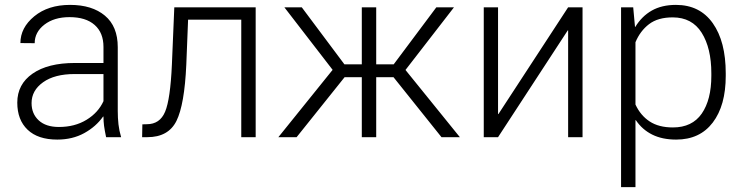

<svg xmlns="http://www.w3.org/2000/svg" viewBox="-20 -558 3026 781"><path d="M411.6 0Q405.8 -27.3 403.3 -45.9Q400.9 -64.5 400.9 -83.5L399.4 -84Q370.6 -43 322.8 -16.6Q274.9 9.8 212.9 9.8Q134.3 9.8 92.3 -30.3Q50.3 -70.3 50.3 -140.6Q50.3 -215.3 112.5 -258.5Q174.8 -301.8 284.2 -301.8H400.9V-367.2Q400.9 -424.8 365 -456.5Q329.1 -488.3 262.7 -488.3Q200.2 -488.3 160.6 -457.8Q121.1 -427.2 121.1 -382.3L63 -382.8Q63 -445.3 119.4 -491.7Q175.8 -538.1 265.1 -538.1Q354.5 -538.1 406.7 -494.4Q459 -450.7 459 -366.2V-106.4Q459 -78.1 461.9 -52.2Q464.8 -26.4 472.7 0ZM219.7 -41.5Q284.2 -41.5 331.8 -70.6Q379.4 -99.6 400.9 -146.5V-256.8H283.2Q202.1 -256.8 155.3 -223.4Q108.4 -189.9 108.4 -138.7Q108.4 -95.2 137.5 -68.4Q166.5 -41.5 219.7 -41.5Z M1020 -528.3V0H961.4V-478H745.1L737.8 -294.9Q730.5 -132.3 697.8 -66.2Q665 0 579.1 0H558.1L559.1 -52.2L577.1 -52.7Q630.4 -52.7 651.6 -103.5Q672.9 -154.3 679.2 -294.9L689 -528.3Z M1580.6 -244.1H1510.3V0H1451.7V-244.1H1381.8L1186.5 0H1112.3L1333 -273.9L1136.7 -528.3H1207.5L1380.9 -296.4H1451.7V-528.3H1510.3V-296.4H1581.5L1754.9 -528.3H1826.7L1629.4 -273.4L1850.6 0H1775.9Z M2291 -528.3H2349.6V0H2291V-434.1L2289.6 -434.6L2005.9 0H1947.8V-528.3H2005.9V-94.2L2007.3 -93.8Z M2932.1 -249.5Q2932.1 -128.9 2879.4 -59.6Q2826.7 9.8 2730.5 9.8Q2673.8 9.8 2633.1 -10.5Q2592.3 -30.8 2566.4 -69.3L2564.9 -68.8V203.1H2506.3V-528.3H2555.7L2563 -448.7L2564 -448.2Q2590.3 -491.7 2631.1 -514.9Q2671.9 -538.1 2729.5 -538.1Q2826.7 -538.1 2879.4 -463.6Q2932.1 -389.2 2932.1 -259.8ZM2873.5 -259.8Q2873.5 -362.3 2834.2 -424.8Q2794.9 -487.3 2716.3 -487.3Q2656.2 -487.3 2620.1 -459.7Q2584 -432.1 2564.9 -386.2V-132.8Q2585.4 -88.4 2622.6 -64Q2659.7 -39.6 2717.3 -39.6Q2795.4 -39.6 2834.5 -95.9Q2873.5 -152.3 2873.5 -249.5Z"/></svg>

Font: Franko
Style: Light
Weight: 300
Designer: Google
Version: Version 1.200310; 2013